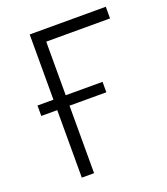

<svg xmlns="http://www.w3.org/2000/svg" viewBox="-130 -791 766 882"><g transform="rotate(-20 253.0 -350.0)"><path d="M118 0H178V-330H358V-381H178V-643H490V-700H118V-381H40V-330H118Z"/></g></svg>

Font: Fixel Display Light
Style: Regular
Weight: 300
Designer: AlfaBravo + MacPaw
Foundry: Kyrylo Tkachov, Marchela Mozhyna, Serhii Makarenko, Maria Weinstein, Zakhar Kryvoshyya
Version: Version 1.211